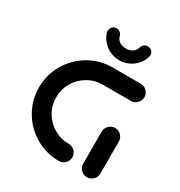

<svg xmlns="http://www.w3.org/2000/svg" viewBox="-164 -807 866 922"><g transform="rotate(30 269.0 -345.5)"><path d="M341.9 -48.1Q341.9 -35.2 335.4 -24.3Q328.9 -13.3 318 -6.9Q307 -0.4 294.1 -0.4Q223.7 -0.4 164.3 -35.2Q104.8 -70 70 -129.4Q35.2 -188.9 35.2 -259.3Q35.2 -329.6 70 -389.3Q104.8 -448.9 164.3 -483.7Q223.7 -518.5 294.1 -518.5H449.6Q462.6 -518.5 473.5 -512Q484.4 -505.6 490.9 -494.6Q497.4 -483.7 497.4 -471.1Q497.4 -458.1 490.9 -447.2Q484.4 -436.3 473.5 -429.8Q462.6 -423.3 449.6 -423.3H294.1Q249.6 -423.3 212 -401.3Q174.4 -379.3 152.4 -341.5Q130.4 -303.7 130.4 -259.3Q130.4 -214.8 152.4 -177.2Q174.4 -139.6 212 -117.6Q249.6 -95.6 294.1 -95.6Q307 -95.6 318 -89.1Q328.9 -82.6 335.4 -71.7Q341.9 -60.7 341.9 -48.1ZM450 -0.4Q437 -0.4 426.1 -6.7Q415.2 -13 408.7 -23.9Q402.2 -34.8 402.2 -47.8V-225.2Q402.2 -238.1 408.7 -249.1Q415.2 -260 426.1 -266.5Q437 -273 450 -273Q462.6 -273 473.5 -266.5Q484.4 -260 490.9 -249.1Q497.4 -238.1 497.4 -225.2V-47.8Q497.4 -34.8 490.9 -23.9Q484.4 -13 473.5 -6.7Q462.6 -0.4 450 -0.4ZM186.3 -648.5Q184.8 -652.6 184.8 -658.5Q184.8 -671.5 193.3 -681.3Q201.9 -691.1 216.7 -691.1Q227.4 -691.1 235.9 -684.4Q244.4 -677.8 247.4 -667.8Q251.9 -649.3 266.3 -639.3Q280.7 -629.3 303.3 -629.3Q325.2 -629.3 339.6 -639.3Q354.1 -649.3 358.5 -667.8Q361.5 -678.1 370 -684.6Q378.5 -691.1 389.3 -691.1Q404.1 -691.1 412.8 -681.5Q421.5 -671.9 421.5 -659.3Q421.5 -654.1 419.6 -648.5Q411.9 -624.1 394.6 -605Q377.4 -585.9 353.7 -575Q330 -564.1 303.3 -564.1Q276.3 -564.1 252.4 -575Q228.5 -585.9 211.3 -605Q194.1 -624.1 186.3 -648.5Z"/></g></svg>

Font: 26F Galaxy Sans Extra Bold
Style: Regular
Weight: 800
Designer: C₂₉H₂₅N₃O₅
Version: Version 1.100